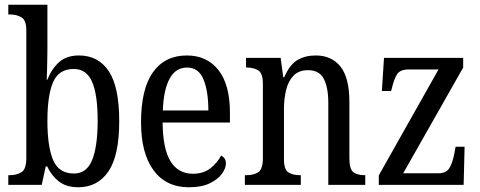

<svg xmlns="http://www.w3.org/2000/svg" viewBox="-20 -780 2024 810"><path d="M310 10Q260 10 228.5 -14.5Q197 -39 179 -78H173L156 0H15V-41H22Q50 -41 70.5 -53.5Q91 -66 91 -113V-651Q91 -695 70.5 -707Q50 -719 22 -719H15V-760H180V-575Q180 -557 179.5 -532Q179 -507 178.5 -482.5Q178 -458 177 -444H180Q198 -490 229.5 -518Q261 -546 313 -546Q395 -546 439 -479.5Q483 -413 483 -269Q483 -124 437.5 -57Q392 10 310 10ZM292 -48Q346 -48 369 -105.5Q392 -163 392 -271Q392 -381 368.5 -435Q345 -489 291 -489Q228 -489 204 -433.5Q180 -378 180 -270Q180 -162 204 -105Q228 -48 292 -48Z M777 10Q680 10 627.5 -62Q575 -134 575 -264Q575 -405 625.5 -475.5Q676 -546 768 -546Q853 -546 901.5 -484.5Q950 -423 950 -305V-263H666Q667 -152 699.5 -99.5Q732 -47 794 -47Q838 -47 867.5 -70Q897 -93 913 -124Q921 -120 927 -112Q933 -104 933 -90Q933 -70 916 -46.5Q899 -23 864.5 -6.5Q830 10 777 10ZM859 -314Q859 -395 838.5 -445Q818 -495 769 -495Q721 -495 695.5 -448Q670 -401 667 -314Z M1013 0V-41H1021Q1050 -41 1069.5 -53.5Q1089 -66 1089 -113V-427Q1089 -471 1069.5 -483Q1050 -495 1023 -495H1018V-536H1164L1175 -454H1179Q1202 -507 1234.5 -526.5Q1267 -546 1312 -546Q1379 -546 1416.5 -499Q1454 -452 1454 -349V-113Q1454 -66 1471 -53.5Q1488 -41 1517 -41H1521V0H1365V-346Q1365 -411 1346 -447.5Q1327 -484 1279 -484Q1241 -484 1218.5 -461Q1196 -438 1187 -400.5Q1178 -363 1178 -321V-108Q1178 -64 1197 -52.5Q1216 -41 1244 -41H1249V0Z M1578 0V-40L1830 -487H1704Q1668 -487 1655 -466.5Q1642 -446 1633 -407L1630 -396H1591L1600 -536H1934V-495L1681 -49H1830Q1863 -49 1876.5 -72Q1890 -95 1897 -134L1902 -161H1940L1936 0Z"/></svg>

Font: Noto Serif Georgian Condensed
Style: Regular
Weight: 400
Width: 3
Designer: Monotype Design Team, Akaki Razmadze
Foundry: Google LLC
Version: Version 2.003; ttfautohint (v1.8.4.7-5d5b)